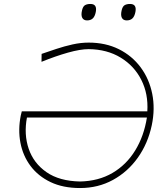

<svg xmlns="http://www.w3.org/2000/svg" viewBox="-20 -940 833 969"><path d="M384 9Q298 9 235.2 -21Q172.5 -51 134 -102.5Q95.5 -154 83 -220Q70.5 -286 85 -358L90 -378H723.5Q729 -466 693.2 -536.8Q657.5 -607.5 589 -649.2Q520.5 -691 427.5 -692Q385.5 -692 323.2 -674.5Q261 -657 189.5 -628L190 -668Q224.5 -680 264.5 -693.2Q304.5 -706.5 346.2 -715.8Q388 -725 427.5 -725Q513 -725 579.8 -691.8Q646.5 -658.5 689.8 -600.2Q733 -542 748.2 -466.8Q763.5 -391.5 746 -308Q726.5 -216 675.8 -144.5Q625 -73 550.2 -32Q475.5 9 384 9ZM384 -24Q477.5 -26 547.8 -67.2Q618 -108.5 662.2 -180.5Q706.5 -252.5 721.5 -347H116Q100 -262 124.8 -189.2Q149.5 -116.5 214.5 -71.2Q279.5 -26 384 -24ZM619.5 -837Q601.5 -837 594.8 -850.8Q588 -864.5 594.5 -890Q599 -908 609.2 -914Q619.5 -920 636.5 -920Q671 -920 663.5 -880Q659 -857 648.2 -847Q637.5 -837 619.5 -837ZM419.5 -837Q401.5 -837 394.8 -850.8Q388 -864.5 394.5 -890Q399 -908 409.2 -914Q419.5 -920 436.5 -920Q471 -920 463.5 -880Q459 -857 448.2 -847Q437.5 -837 419.5 -837Z"/></svg>

Font: Commissioner Flair Thin
Style: Italic
Weight: 100
Italic angle: -12°
Designer: Kostas Bartsokas
Foundry: Kostas Bartsokas
Version: Version 1.000; ttfautohint (v1.8.3)